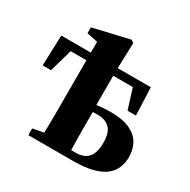

<svg xmlns="http://www.w3.org/2000/svg" viewBox="-146 -775 901 912"><g transform="rotate(30 304.5 -319.0)"><path d="M17 -321 23 -488H514L520 -336H474L428 -483L477 -446H60L109 -483L63 -321ZM124 0V-37L222 -55H274V0ZM181 0Q182 -16 183 -41.5Q184 -67 184.5 -97Q185 -127 185 -157Q185 -187 185 -210V-547L125 -560V-592L322 -638L337 -628L332 -477V-274L334 -266V-214Q334 -190 334 -159.5Q334 -129 334.5 -98Q335 -67 335.5 -41.5Q336 -16 338 0ZM268 0V-40H357Q408 -40 429.5 -67Q451 -94 451 -147Q451 -201 427.5 -225Q404 -249 359 -249Q336 -249 313.5 -246Q291 -243 268 -238L273 -273Q304 -282 339 -286.5Q374 -291 408 -291Q475 -291 515 -272Q555 -253 572.5 -221Q590 -189 590 -149Q590 -119 580 -92Q570 -65 545.5 -44.5Q521 -24 477.5 -12Q434 0 367 0Z"/></g></svg>

Font: Source Serif 4 36pt
Style: Bold
Weight: 700
Designer: Frank Grießhammer
Foundry: Adobe Systems Incorporated
Version: Version 4.004;hotconv 1.0.116;makeotfexe 2.5.65601